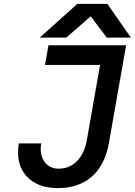

<svg xmlns="http://www.w3.org/2000/svg" viewBox="-20 -958 694 988"><path d="M73 -173.5Q73 -198.5 77 -220H192Q189.5 -204 189.5 -192Q189.5 -162 200.8 -139Q212 -116 232.8 -103Q253.5 -90 280.5 -90Q339.5 -90 377.2 -130Q415 -170 426.5 -235L495 -624H211.5L229.5 -725H629L541 -225.5Q521 -109.5 453.2 -49.8Q385.5 10 277 10Q215.5 10 169.5 -12.2Q123.5 -34.5 98.2 -75.8Q73 -117 73 -173.5ZM378 -938H532.5L653.5 -764.5H529.5L447 -874L321 -764.5H184.5Z"/></svg>

Font: JuliaMono SemiBoldItalic
Style: Regular
Weight: 600
Italic angle: -9°
Monospace: yes
Designer: cormullion
Foundry: corm
Version: Version 0.049; ttfautohint (v1.8.4)